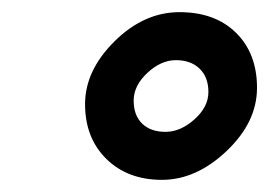

<svg xmlns="http://www.w3.org/2000/svg" viewBox="-20 -741 443 316"><path d="M275.5 -721Q334 -721 368.5 -687Q403 -653 403 -596.5Q403 -540 353 -492.5Q303 -445 246.5 -445Q190 -445 155 -479.5Q120 -514 120 -569.5Q120 -625 168.5 -673Q217 -721 275.5 -721ZM252.5 -524Q277 -524 300 -544.5Q323 -565 323 -589.5Q323 -614 308.5 -628Q294 -642 269.5 -642Q245 -642 222.5 -621Q200 -600 200 -575.5Q200 -551 214 -537.5Q228 -524 252.5 -524Z"/></svg>

Font: Economica
Style: Bold Italic
Weight: 700
Designer: Vicente Lamonaca
Foundry: Vicente Lamonaca
Version: Version 1.100